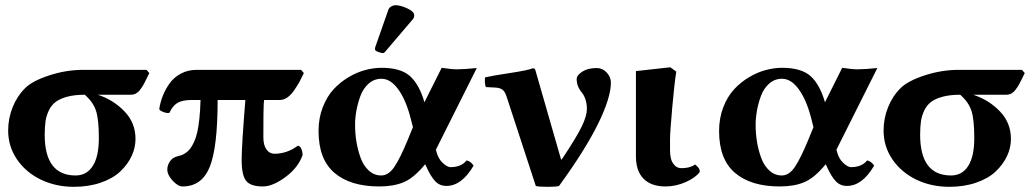

<svg xmlns="http://www.w3.org/2000/svg" viewBox="-20 -703 3957 734"><path d="M269 -32.2Q311.5 -32.2 334.7 -68.6Q357.9 -105 357.9 -174.8Q357.9 -244.6 347.4 -278.3Q336.9 -312 304.2 -340.8Q266.1 -340.8 238.8 -333.7Q211.4 -326.7 194.6 -314.7Q177.7 -302.7 167.7 -282.7Q157.7 -262.7 154.3 -240.7Q150.9 -218.8 150.9 -188Q150.9 -32.2 269 -32.2ZM480 -340.8H354Q413.6 -321.3 455.8 -277.3Q498 -233.4 498 -171.9Q498 -138.2 483.2 -106.4Q468.3 -74.7 440.2 -47.9Q412.1 -21 365.7 -4.9Q319.3 11.2 262.2 11.2Q193.8 11.2 136.7 -16.1Q79.6 -43.5 45.4 -93Q11.2 -142.6 11.2 -204.1Q11.2 -250 28.1 -292.5Q44.9 -335 76.2 -366.2Q103.5 -393.6 168.2 -414.8Q232.9 -436 298.8 -436H540L550.8 -423.8Q547.9 -418 540.5 -402.6Q533.2 -387.2 528.6 -379.2Q523.9 -371.1 516.1 -360.6Q508.3 -350.1 499.5 -345.5Q490.7 -340.8 480 -340.8Z M1130.9 -436 1141.6 -423.8Q1132.3 -403.8 1125.5 -391.4Q1118.7 -378.9 1106 -359.9Q1093.3 -340.8 1079.1 -330.8Q1064.9 -320.8 1049.8 -320.8H989.7Q989.3 -314 988.3 -306.2Q986.8 -290.5 986.8 -178.2Q986.8 -147.9 998.8 -131.6Q1010.7 -115.2 1028.8 -115.2Q1077.1 -115.2 1118.7 -146Q1126.5 -145.5 1131.6 -134.5Q1136.7 -123.5 1136.7 -109.9Q1119.6 -61.5 1071 -25.9Q1022.5 9.8 984.9 9.8Q937.5 9.8 920.7 -12Q903.8 -33.7 903.8 -91.8Q903.8 -145.5 918 -320.8H812Q812 -139.2 781.7 -64.7Q751.5 9.8 677.7 9.8Q660.6 9.8 640.1 -12.2Q619.6 -34.2 619.6 -55.2Q619.6 -70.8 629.2 -85.4Q638.7 -100.1 656.7 -105Q666.5 -107.4 673.3 -109.6Q680.2 -111.8 689.9 -118.4Q699.7 -125 706.5 -133.8Q713.4 -142.6 721.2 -158.9Q729 -175.3 733.9 -196.5Q738.8 -217.8 742.2 -249.5Q745.6 -281.2 746.6 -320.8H713.9Q677.2 -320.8 658.4 -309.6Q639.6 -298.3 627.9 -272Q619.6 -269 604.7 -274.7Q589.8 -280.3 588.9 -286.1Q592.3 -310.5 601.8 -335.2Q611.3 -359.9 627.7 -383.3Q644 -406.7 671.1 -421.4Q698.2 -436 731.9 -436Z M1337.4 -226.1Q1337.4 -193.4 1342.5 -161.6Q1347.7 -129.9 1358.6 -99.6Q1369.6 -69.3 1390.1 -50.8Q1410.6 -32.2 1437.5 -32.2Q1465.8 -32.2 1488 -65.7Q1510.3 -99.1 1538.6 -168L1558.6 -216.8L1549.8 -251Q1531.7 -321.3 1502.4 -361.6Q1473.1 -401.9 1438.5 -401.9Q1410.2 -401.9 1389.2 -383.3Q1368.2 -364.7 1357.7 -335.7Q1347.2 -306.6 1342.3 -279.1Q1337.4 -251.5 1337.4 -226.1ZM1197.8 -202.1Q1197.8 -251.5 1213.9 -293Q1230 -334.5 1255.4 -361.8Q1280.8 -389.2 1313 -408.2Q1345.2 -427.2 1377.2 -435.5Q1409.2 -443.8 1438.5 -443.8Q1512.2 -443.8 1547.6 -411.9Q1583 -379.9 1602.5 -312L1668.5 -443.8Q1707 -438 1725.6 -438Q1754.9 -438 1802.7 -442.9L1646.5 -130.9L1648.4 -123Q1655.8 -95.2 1673.1 -79.6Q1690.4 -64 1701.7 -64Q1743.7 -64 1763.7 -89.8Q1779.8 -86.4 1790.5 -69.8Q1745.1 7.8 1686.5 7.8Q1660.2 7.8 1642.8 -11.2Q1625.5 -30.3 1609.9 -65.9L1605.5 -75.2Q1562.5 -22.9 1523.7 -6.6Q1484.9 9.8 1429.7 9.8Q1319.8 9.8 1258.8 -42Q1197.8 -93.8 1197.8 -202.1ZM1492.7 -683.1Q1510.7 -683.1 1537.1 -670.9Q1563.5 -658.7 1563.5 -645Q1563.5 -635.7 1558.6 -629.9L1454.6 -507.8Q1448.7 -500 1443.8 -500Q1437 -500 1425.3 -504.6Q1413.6 -509.3 1413.6 -514.2Q1413.6 -520 1414.6 -522.9L1464.8 -666Q1467.8 -673.8 1475.8 -678.5Q1483.9 -683.1 1492.7 -683.1Z M1917.5 -331.1Q1911.1 -352.1 1901.6 -359.6Q1892.1 -367.2 1874.5 -368.2L1837.4 -370.1Q1834.5 -375.5 1833.7 -388.7Q1833 -401.9 1834.5 -407.2Q1858.9 -413.1 1929.4 -423.8Q2000 -434.6 2016.6 -441.9Q2022 -441.9 2024.2 -439.7Q2026.4 -437.5 2028.3 -429.2L2123.5 -98.1Q2124.5 -94.2 2125.5 -93.3Q2126.5 -92.3 2127.4 -93.3Q2128.4 -94.2 2130.4 -98.1Q2132.3 -100.1 2133.3 -102.1Q2185.1 -180.2 2204.3 -220.2Q2223.6 -260.3 2223.6 -286.1Q2223.6 -308.1 2217.5 -324.7Q2211.4 -341.3 2204.1 -349.4Q2196.8 -357.4 2190.7 -370.8Q2184.6 -384.3 2184.6 -400.9Q2184.6 -415.5 2206.1 -429.2Q2227.5 -442.9 2261.2 -442.9Q2283.2 -442.9 2299.3 -425.8Q2315.4 -408.7 2315.4 -387.2Q2315.4 -329.6 2266.4 -229.7Q2217.3 -129.9 2117.2 7.8Q2108.9 11.2 2073.2 11.2Q2037.1 11.2 2028.3 7.8Z M2541.5 -127Q2541.5 -110.8 2544.9 -96.9Q2548.3 -83 2558.6 -71.5Q2568.8 -60.1 2585.4 -60.1Q2618.2 -60.1 2637.2 -74.2Q2647 -66.4 2651.1 -60.5Q2655.3 -54.7 2655.3 -45.9Q2639.6 -23.9 2601.8 -7.1Q2564 9.8 2524.4 9.8Q2469.2 9.8 2440.2 -19.8Q2411.1 -49.3 2411.1 -105V-431.2L2542.5 -445.8L2565.4 -429.2Q2558.6 -388.7 2550 -293Q2541.5 -197.3 2541.5 -168.9Z M2868.7 -226.1Q2868.7 -193.4 2873.8 -161.6Q2878.9 -129.9 2889.9 -99.6Q2900.9 -69.3 2921.4 -50.8Q2941.9 -32.2 2968.8 -32.2Q2997.1 -32.2 3019.3 -65.7Q3041.5 -99.1 3069.8 -168L3089.8 -216.8L3081.1 -251Q3063 -321.3 3033.7 -361.6Q3004.4 -401.9 2969.7 -401.9Q2941.4 -401.9 2920.4 -383.3Q2899.4 -364.7 2888.9 -335.7Q2878.4 -306.6 2873.5 -279.1Q2868.7 -251.5 2868.7 -226.1ZM2729 -202.1Q2729 -251.5 2745.1 -293Q2761.2 -334.5 2786.6 -361.8Q2812 -389.2 2844.2 -408.2Q2876.5 -427.2 2908.4 -435.5Q2940.4 -443.8 2969.7 -443.8Q3043.5 -443.8 3078.9 -411.9Q3114.3 -379.9 3133.8 -312L3199.7 -443.8Q3238.3 -438 3256.8 -438Q3286.1 -438 3334 -442.9L3177.7 -130.9L3179.7 -123Q3187 -95.2 3204.3 -79.6Q3221.7 -64 3232.9 -64Q3274.9 -64 3294.9 -89.8Q3311 -86.4 3321.8 -69.8Q3276.4 7.8 3217.8 7.8Q3191.4 7.8 3174.1 -11.2Q3156.7 -30.3 3141.1 -65.9L3136.7 -75.2Q3093.8 -22.9 3054.9 -6.6Q3016.1 9.8 2960.9 9.8Q2851.1 9.8 2790 -42Q2729 -93.8 2729 -202.1Z M3615.7 -32.2Q3658.2 -32.2 3681.4 -68.6Q3704.6 -105 3704.6 -174.8Q3704.6 -244.6 3694.1 -278.3Q3683.6 -312 3650.9 -340.8Q3612.8 -340.8 3585.4 -333.7Q3558.1 -326.7 3541.3 -314.7Q3524.4 -302.7 3514.4 -282.7Q3504.4 -262.7 3501 -240.7Q3497.6 -218.8 3497.6 -188Q3497.6 -32.2 3615.7 -32.2ZM3826.7 -340.8H3700.7Q3760.3 -321.3 3802.5 -277.3Q3844.7 -233.4 3844.7 -171.9Q3844.7 -138.2 3829.8 -106.4Q3814.9 -74.7 3786.9 -47.9Q3758.8 -21 3712.4 -4.9Q3666 11.2 3608.9 11.2Q3540.5 11.2 3483.4 -16.1Q3426.3 -43.5 3392.1 -93Q3357.9 -142.6 3357.9 -204.1Q3357.9 -250 3374.8 -292.5Q3391.6 -335 3422.9 -366.2Q3450.2 -393.6 3514.9 -414.8Q3579.6 -436 3645.5 -436H3886.7L3897.5 -423.8Q3894.5 -418 3887.2 -402.6Q3879.9 -387.2 3875.2 -379.2Q3870.6 -371.1 3862.8 -360.6Q3855 -350.1 3846.2 -345.5Q3837.4 -340.8 3826.7 -340.8Z"/></svg>

Font: Common Serif
Style: Bold
Weight: 700
Designer: Philipp H. Poll, Khaled Hosny
Foundry: Stefan Peev, Context Ltd.
Version: Version 1.026